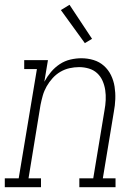

<svg xmlns="http://www.w3.org/2000/svg" viewBox="-54 -781 574 801"><path d="M-34 0V-37H24L100 -493H47V-530H146L131 -440Q143 -462 159 -481Q175 -500 195.5 -513.5Q216 -527 239.5 -532.5Q263 -538 285 -538Q312 -538 336.5 -530.5Q361 -523 379.5 -506.5Q398 -490 409 -467.5Q420 -445 424 -419.5Q428 -394 427 -367.5Q426 -341 421 -315L375 -37H428V0H277V-37H335L382 -321Q386 -342 387 -363.5Q388 -385 385 -405Q382 -425 374 -443.5Q366 -462 351.5 -475.5Q337 -489 317 -495Q297 -501 276 -501Q256 -501 236 -496.5Q216 -492 198 -481.5Q180 -471 165.5 -455Q151 -439 140.5 -420.5Q130 -402 124.5 -382.5Q119 -363 115 -343L65 -37H117V0ZM300 -601 200 -739 236 -761 330 -619Z"/></svg>

Font: Iosevka Curly Slab XLtObl
Style: Regular
Weight: 200
Italic angle: -9°
Monospace: yes
Designer: Belleve Invis
Foundry: Belleve Invis
Version: Version 11.1.0; ttfautohint (v1.8.3)